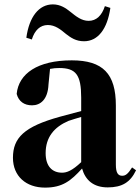

<svg xmlns="http://www.w3.org/2000/svg" viewBox="-20 -838 640 875"><path d="M100 -666 125 -658C138 -700 163 -724 198 -724C231 -724 256 -704 281 -683C303 -666 326 -650 363 -650C426 -650 469 -705 483 -802L458 -810C444 -767 419 -743 384 -743C351 -743 326 -764 301 -784C280 -801 255 -818 221 -818C157 -818 113 -761 100 -666ZM471 16C536 16 574 -7 600 -62L582 -75C563 -45 552 -37 537 -37C518 -37 508 -50 508 -88V-357C508 -502 449 -563 307 -563C152 -563 65 -503 56 -410C65 -376 90 -358 126 -358C164 -358 198 -384 201 -453L208 -524C223 -527 236 -528 250 -528C326 -528 350 -497 350 -393V-332L253 -306C90 -261 39 -210 39 -119C39 -35 99 17 185 17C265 17 303 -14 354 -70C369 -17 406 16 471 16ZM350 -99C309 -60 284 -51 263 -51C218 -51 188 -80 188 -140C188 -213 227 -259 292 -287C306 -292 327 -298 350 -305Z"/></svg>

Font: Noto Serif CJK SC Black
Style: Regular
Weight: 900
Designer: Ryoko NISHIZUKA 西塚涼子 (kana & ideographs); Frank Grießhammer (Latin, Greek & Cyrillic); Wenlong ZHANG 张文龙 (bopomofo); San
Foundry: Adobe
Version: Version 2.001;hotconv 1.1.0;makeotfexe 2.6.0